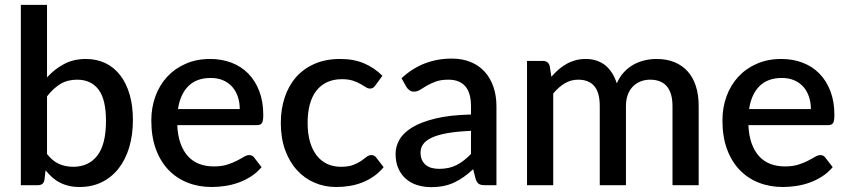

<svg xmlns="http://www.w3.org/2000/svg" viewBox="-20 -760 3479 788"><path d="M65.5 0H135.5C143.2 0 149.2 -1.7 153.5 -5C157.8 -8.3 160.8 -13.8 162.5 -21.5L167 -61C175.7 -50.3 184.8 -40.8 194.2 -32.2C203.8 -23.8 214.2 -16.6 225.5 -10.8C236.8 -4.9 249.2 -0.4 262.5 2.8C275.8 5.9 290.7 7.5 307 7.5C340.3 7.5 370.5 0.9 397.5 -12.2C424.5 -25.4 447.5 -44.1 466.5 -68.2C485.5 -92.4 500.1 -121.4 510.3 -155.2C520.4 -189.1 525.5 -226.7 525.5 -268C525.5 -306.7 521 -341.4 512 -372.2C503 -403.1 490.2 -429.3 473.5 -451C456.8 -472.7 436.6 -489.2 412.8 -500.8C388.9 -512.2 362.2 -518 332.5 -518C299.2 -518 269.5 -511.2 243.5 -497.5C217.5 -483.8 194 -465.5 173 -442.5V-740H65.5ZM296.5 -433C334.5 -433 363.8 -419.5 384.3 -392.5C404.8 -365.5 415 -322.7 415 -264C415 -199.7 403.2 -152.2 379.5 -121.5C355.8 -90.8 322.8 -75.5 280.5 -75.5C259.5 -75.5 240.1 -79.4 222.3 -87.2C204.4 -95.1 188 -108.7 173 -128V-364.5C190 -386.5 208.3 -403.4 227.8 -415.3C247.3 -427.1 270.2 -433 296.5 -433Z M843 -518C805.3 -518 771.6 -511.4 741.8 -498.2C711.9 -485.1 686.6 -467.2 665.7 -444.5C644.9 -421.8 628.9 -395.2 617.7 -364.5C606.6 -333.8 601 -300.8 601 -265.5C601 -221.2 607.2 -182 619.7 -148C632.2 -114 649.6 -85.5 671.7 -62.5C693.9 -39.5 720.1 -22.1 750.2 -10.3C780.4 1.6 813.2 7.5 848.5 7.5C866.5 7.5 885 6.1 904 3.2C923 0.4 941.5 -4.3 959.5 -10.8C977.5 -17.3 994.5 -25.7 1010.5 -36C1026.5 -46.3 1040.8 -59 1053.5 -74L1023 -113.5C1018.3 -120.2 1011.7 -123.5 1003 -123.5C996.3 -123.5 989 -121.1 981 -116.3C973 -111.4 963.3 -106.1 952 -100.3C940.7 -94.4 927.3 -89.1 912 -84.2C896.7 -79.4 878.5 -77 857.5 -77C835.5 -77 815.6 -80.4 797.7 -87.2C779.9 -94.1 764.6 -104.5 751.7 -118.5C738.9 -132.5 728.7 -150.1 721 -171.2C713.3 -192.4 708.8 -217.5 707.5 -246.5H1035C1044.7 -246.5 1051.3 -249.3 1055 -255C1058.7 -260.7 1060.5 -271.8 1060.5 -288.5C1060.5 -324.8 1055.1 -357.2 1044.2 -385.7C1033.4 -414.2 1018.3 -438.3 999 -458C979.7 -477.7 956.7 -492.6 930 -502.7C903.3 -512.9 874.3 -518 843 -518ZM845 -440C864.3 -440 881.4 -436.7 896.2 -430.2C911.1 -423.7 923.5 -414.7 933.5 -403.2C943.5 -391.7 951.1 -378.2 956.2 -362.7C961.4 -347.2 964 -330.5 964 -312.5H710.5C716.5 -352.8 730.7 -384.2 753 -406.5C775.3 -428.8 806 -440 845 -440Z M1521 -410 1549.5 -449C1527.5 -471 1502.4 -488 1474.2 -500C1446.1 -512 1413.5 -518 1376.5 -518C1336.8 -518 1301.8 -511.4 1271.5 -498.2C1241.2 -485.1 1215.8 -466.8 1195.2 -443.5C1174.8 -420.2 1159.2 -392.4 1148.5 -360.2C1137.8 -328.1 1132.5 -293.2 1132.5 -255.5C1132.5 -213.8 1138.4 -176.8 1150.2 -144.3C1162.1 -111.8 1178.2 -84.3 1198.8 -61.8C1219.2 -39.3 1243.2 -22.1 1270.8 -10.3C1298.2 1.6 1327.8 7.5 1359.5 7.5C1377.8 7.5 1396 6.1 1414 3.2C1432 0.4 1449.3 -4.3 1466 -10.8C1482.7 -17.3 1498.5 -25.7 1513.5 -36C1528.5 -46.3 1542.2 -59 1554.5 -74L1524 -113.5C1519.3 -120.2 1512.7 -123.5 1504 -123.5C1497 -123.5 1490.4 -121 1484.3 -116C1478.1 -111 1470.7 -105.5 1462 -99.5C1453.3 -93.5 1442.5 -88 1429.5 -83C1416.5 -78 1399.7 -75.5 1379 -75.5C1358 -75.5 1339.1 -79.5 1322.3 -87.5C1305.4 -95.5 1291.1 -107.2 1279.3 -122.5C1267.4 -137.8 1258.3 -156.7 1252 -179C1245.7 -201.3 1242.5 -226.8 1242.5 -255.5C1242.5 -283.2 1245.4 -308.1 1251.2 -330.3C1257.1 -352.4 1265.9 -371.3 1277.8 -386.8C1289.6 -402.3 1304.3 -414.2 1321.8 -422.5C1339.3 -430.8 1359.7 -435 1383 -435C1401 -435 1416 -433 1428 -429C1440 -425 1450.3 -420.6 1458.8 -415.8C1467.3 -410.9 1474.6 -406.5 1480.8 -402.5C1486.9 -398.5 1492.8 -396.5 1498.5 -396.5C1504.2 -396.5 1508.5 -397.7 1511.5 -400C1514.5 -402.3 1517.7 -405.7 1521 -410Z M1969.5 0H2017.5V-324C2017.5 -353 2013.4 -379.4 2005.2 -403.2C1997.1 -427.1 1985.2 -447.7 1969.8 -465C1954.2 -482.3 1935.1 -495.8 1912.2 -505.3C1889.4 -514.8 1863.3 -519.5 1834 -519.5C1754.3 -519.5 1685.7 -492.7 1628 -439L1647.5 -404C1650.8 -398.3 1655.1 -393.6 1660.2 -389.8C1665.4 -385.9 1671.7 -384 1679 -384C1688 -384 1696.5 -386.6 1704.5 -391.8C1712.5 -396.9 1721.7 -402.5 1732 -408.5C1742.3 -414.5 1754.5 -420.1 1768.5 -425.3C1782.5 -430.4 1799.8 -433 1820.5 -433C1850.8 -433 1873.8 -424 1889.5 -406C1905.2 -388 1913 -360.7 1913 -324V-290C1855 -288.7 1806.2 -283.2 1766.8 -273.5C1727.2 -263.8 1695.4 -251.6 1671.2 -236.8C1647.1 -221.9 1629.8 -205.2 1619.2 -186.5C1608.8 -167.8 1603.5 -148.7 1603.5 -129C1603.5 -106 1607.2 -86 1614.8 -69C1622.2 -52 1632.5 -37.8 1645.5 -26.3C1658.5 -14.8 1673.9 -6.2 1691.8 -0.5C1709.6 5.2 1728.8 8 1749.5 8C1768.2 8 1785.2 6.4 1800.8 3.2C1816.2 0.1 1830.8 -4.7 1844.2 -11C1857.8 -17.3 1870.8 -25 1883.5 -34C1896.2 -43 1909 -53.5 1922 -65.5L1932.5 -24C1936.2 -14.3 1940.7 -7.9 1946 -4.8C1951.3 -1.6 1959.2 0 1969.5 0ZM1782 -67C1771 -67 1760.9 -68.3 1751.8 -70.8C1742.6 -73.3 1734.6 -77.3 1727.8 -82.8C1720.9 -88.3 1715.6 -95.3 1711.8 -103.8C1707.9 -112.3 1706 -122.5 1706 -134.5C1706 -146.8 1709.6 -158.1 1716.8 -168.3C1723.9 -178.4 1735.7 -187.3 1752 -195C1768.3 -202.7 1789.7 -208.8 1816 -213.5C1842.3 -218.2 1874.7 -221.3 1913 -223V-128C1894 -108.3 1874.4 -93.2 1854.3 -82.8C1834.1 -72.2 1810 -67 1782 -67Z M2143 0H2250.5V-376C2264.8 -393.7 2280.5 -407.6 2297.5 -417.7C2314.5 -427.9 2333 -433 2353 -433C2382 -433 2404 -424.2 2419 -406.7C2434 -389.2 2441.5 -361.8 2441.5 -324.5V0H2549V-324.5C2549 -342.5 2551.6 -358.2 2556.8 -371.7C2561.9 -385.2 2569 -396.5 2578 -405.5C2587 -414.5 2597.5 -421.3 2609.5 -426C2621.5 -430.7 2634.3 -433 2648 -433C2678.3 -433 2701.2 -423.9 2716.8 -405.7C2732.2 -387.6 2740 -360.5 2740 -324.5V0H2847.5V-324.5C2847.5 -355.2 2843.7 -382.5 2836 -406.5C2828.3 -430.5 2817.1 -450.7 2802.2 -467.2C2787.4 -483.7 2769.2 -496.3 2747.8 -505C2726.2 -513.7 2701.8 -518 2674.5 -518C2657.8 -518 2641.4 -516.1 2625.3 -512.2C2609.1 -508.4 2593.8 -502.5 2579.5 -494.5C2565.2 -486.5 2552.2 -476.2 2540.5 -463.5C2528.8 -450.8 2519.2 -435.7 2511.5 -418C2506.5 -433.3 2500.2 -447.2 2492.5 -459.5C2484.8 -471.8 2475.8 -482.3 2465.3 -491C2454.8 -499.7 2442.7 -506.3 2429 -511C2415.3 -515.7 2400.3 -518 2384 -518C2368.7 -518 2354.4 -516.2 2341.3 -512.5C2328.1 -508.8 2315.8 -503.8 2304.3 -497.2C2292.8 -490.8 2282 -483.1 2272 -474.2C2262 -465.4 2252.3 -455.7 2243 -445L2236 -489.5C2232 -503.2 2222.7 -510 2208 -510H2143Z M3187 -518C3149.3 -518 3115.6 -511.4 3085.8 -498.2C3055.9 -485.1 3030.6 -467.2 3009.7 -444.5C2988.9 -421.8 2972.9 -395.2 2961.7 -364.5C2950.6 -333.8 2945 -300.8 2945 -265.5C2945 -221.2 2951.2 -182 2963.7 -148C2976.2 -114 2993.6 -85.5 3015.7 -62.5C3037.9 -39.5 3064.1 -22.1 3094.2 -10.3C3124.4 1.6 3157.2 7.5 3192.5 7.5C3210.5 7.5 3229 6.1 3248 3.2C3267 0.4 3285.5 -4.3 3303.5 -10.8C3321.5 -17.3 3338.5 -25.7 3354.5 -36C3370.5 -46.3 3384.8 -59 3397.5 -74L3367 -113.5C3362.3 -120.2 3355.7 -123.5 3347 -123.5C3340.3 -123.5 3333 -121.1 3325 -116.3C3317 -111.4 3307.3 -106.1 3296 -100.3C3284.7 -94.4 3271.3 -89.1 3256 -84.2C3240.7 -79.4 3222.5 -77 3201.5 -77C3179.5 -77 3159.6 -80.4 3141.7 -87.2C3123.9 -94.1 3108.6 -104.5 3095.7 -118.5C3082.9 -132.5 3072.7 -150.1 3065 -171.2C3057.3 -192.4 3052.8 -217.5 3051.5 -246.5H3379C3388.7 -246.5 3395.3 -249.3 3399 -255C3402.7 -260.7 3404.5 -271.8 3404.5 -288.5C3404.5 -324.8 3399.1 -357.2 3388.2 -385.7C3377.4 -414.2 3362.3 -438.3 3343 -458C3323.7 -477.7 3300.7 -492.6 3274 -502.7C3247.3 -512.9 3218.3 -518 3187 -518ZM3189 -440C3208.3 -440 3225.4 -436.7 3240.2 -430.2C3255.1 -423.7 3267.5 -414.7 3277.5 -403.2C3287.5 -391.7 3295.1 -378.2 3300.2 -362.7C3305.4 -347.2 3308 -330.5 3308 -312.5H3054.5C3060.5 -352.8 3074.7 -384.2 3097 -406.5C3119.3 -428.8 3150 -440 3189 -440Z"/></svg>

Font: Lato Semibold
Style: Regular
Weight: 600
Designer: Lukasz Dziedzic
Foundry: tyPoland Lukasz Dziedzic
Version: Version 2.006; 2014-01-15